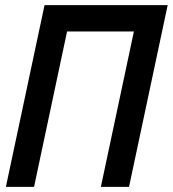

<svg xmlns="http://www.w3.org/2000/svg" viewBox="-20 -730 675 750"><path d="M3 0 154 -710H635L484 0H374L503 -607H242L113 0Z"/></svg>

Font: Geist Mono SemiBold
Style: Italic
Weight: 600
Italic angle: -12°
Monospace: yes
Designer: Basement.studio, Andrés Briganti, Mateo Zaragoza
Foundry: Basement.studio, Vercel, Andrés Briganti, Guido Ferreyra, Mateo Zaragoza
Version: Version 1.500; ttfautohint (v1.8.4.7-5d5b)